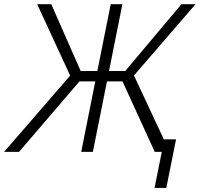

<svg xmlns="http://www.w3.org/2000/svg" viewBox="-48 -731 961 924"><path d="M541.5 -339.4H466.8L398.9 0H342.8L410.6 -339.4H334.5L43.5 0H-28.3L289.6 -367.2L130.9 -710.9H198.7L340.3 -389.2H420.4L484.9 -710.9H541L476.6 -389.2H554.7L825.2 -710.9H893.1L596.7 -367.7L768.6 0H696.8ZM752.4 173.3H695.8L742.7 -60.5H799.3Z"/></svg>

Font: Franko
Style: Light Italic
Weight: 300
Designer: Google
Version: Version 1.200310; 2013